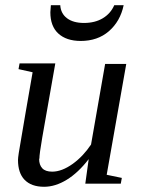

<svg xmlns="http://www.w3.org/2000/svg" viewBox="-20 -702 540 736"><path d="M131 -94 130 -93Q130 -70 142 -57Q154 -44 180 -44Q217 -44 259 -74Q299 -103 329 -148L383 -457H464L389 -32L447 -20L443 2H307L320 -92Q280 -40 236 -13Q192 14 149 14Q100 14 74 -13Q49 -39 49 -89Q49 -96 52 -116Q53 -121 58.5 -154.5Q64 -188 77.5 -266.5Q91 -345 105 -425L51 -437L55 -459H192L142 -175Q131 -111 131 -94ZM289 -545H290Q234 -545 203 -574Q173 -602 173 -655L175 -682H211Q213 -650 237 -632Q261 -614 302 -614Q344 -614 374 -632Q404 -650 418 -682H454Q441 -620 397 -582Q354 -545 289 -545Z"/></svg>

Font: Libra Serif Modern
Style: Italic
Weight: 400
Italic angle: -12°
Designer: Stefan Peev, Context Ltd
Foundry: Stefan Peev, Context Ltd
Version: Version 1.000